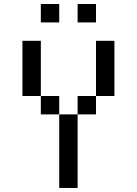

<svg xmlns="http://www.w3.org/2000/svg" viewBox="-20 -929 676 949"><path d="M90.9 -727.3V-454.5H181.8V-727.3ZM454.5 -727.3V-454.5H545.5V-727.3ZM272.7 -363.6V0H363.6V-363.6ZM181.8 -454.5V-363.6H272.7V-454.5ZM363.6 -454.5V-363.6H454.5V-454.5ZM181.8 -909.1V-818.2H272.7V-909.1ZM363.6 -909.1V-818.2H454.5V-909.1Z"/></svg>

Font: Departure Mono
Style: Regular
Weight: 400
Monospace: yes
Designer: Helena Zhang
Version: Version 1.500;Glyphs 3.3.1 (3343)